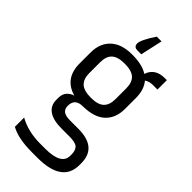

<svg xmlns="http://www.w3.org/2000/svg" viewBox="-275 -792 998 998"><g transform="rotate(45 223.5 -293.0)"><path d="M426 -543H392Q366 -543 347 -530Q378 -493 378 -433V-353Q378 -285 337 -246.5Q296 -208 213 -207Q156 -207 156 -154Q156 -130 171 -119Q186 -108 221 -108H280Q417 -108 417 8V21Q417 149 236 149H195Q94 149 39 118V50Q105 87 195 87H231Q349 87 349 21V11Q349 -18 334.5 -32.5Q320 -47 276 -47H216Q156 -47 124 -69Q92 -91 92 -133V-149Q92 -175 106.5 -192Q121 -209 143 -215Q44 -243 44 -353V-433Q44 -501 85.5 -540Q127 -579 204 -579Q281 -579 320 -552Q340 -612 411 -612H426ZM307 -353V-433Q307 -476 284.5 -497Q262 -518 211 -518Q160 -518 137.5 -497Q115 -476 115 -433V-353Q115 -310 137.5 -289Q160 -268 211 -268Q262 -268 284.5 -289Q307 -310 307 -353ZM209 -613Q182 -613 182 -638.5Q182 -664 229 -735H264L237 -613Z"/></g></svg>

Font: Khand
Style: Regular
Weight: 400
Designer: Devanagari: Sanchit Sawaria, Jyotish Sonowal; Latin: Satya Rajpurohit
Foundry: Indian Type Foundry
Version: Version 1.101;PS 1.0;hotconv 1.0.78;makeotf.lib2.5.61930; tt